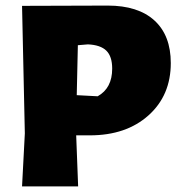

<svg xmlns="http://www.w3.org/2000/svg" viewBox="-20 -668 646 688"><path d="M366 -648Q475 -648 533.5 -594.5Q592 -541 592 -442Q592 -326 512 -254.5Q432 -183 302 -183H253L260 0H59L69 -190L59 -647ZM295 -509 259 -506 255 -327 330 -323Q382 -352 382 -422Q382 -466 361 -486.5Q340 -507 295 -509Z"/></svg>

Font: Alegreya Sans SC Black
Style: Regular
Weight: 900
Designer: Juan Pablo del Peral
Foundry: Huerta Tipografica
Version: Version 2.007